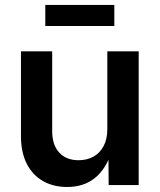

<svg xmlns="http://www.w3.org/2000/svg" viewBox="-20 -746 644 774"><path d="M251 7.8Q195.3 7.8 153.3 -16.1Q111.3 -40 87.9 -85.9Q64.5 -131.8 64.5 -197.8V-539.1H190.4V-217.3Q190.4 -161.6 218.8 -130.9Q247.1 -100.1 296.9 -100.1Q330.6 -100.1 356.7 -114.5Q382.8 -128.9 397.7 -157.2Q412.6 -185.5 412.6 -225.6V-539.1H539.1V0H418L417 -134.3H429.7Q406.7 -63.5 361.8 -27.8Q316.9 7.8 251 7.8ZM440.9 -726.1V-641.1H162.6V-726.1Z"/></svg>

Font: Inter 18pt SemiBold
Style: Regular
Weight: 600
Designer: Rasmus Andersson
Foundry: rsms
Version: Version 4.001;git-66647c0bb